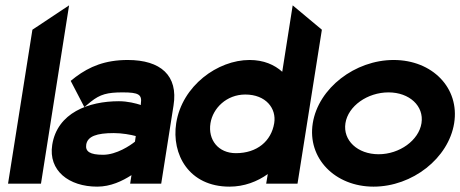

<svg xmlns="http://www.w3.org/2000/svg" viewBox="-20 -686 1719 717"><path d="M10 0H133L238 -666L101 -575Z M175 -145C160 -49 237 11 343 11C393 11 437 -10 471 -32L466 0H582L628 -292C646 -404 580 -462 457 -462C372 -462 314 -437 263 -399L244 -384L295 -286L319 -306C354 -334 381 -341 438 -341C498 -341 511 -333 506 -299V-294C487 -300 457 -308 424 -308C311 -308 194 -265 175 -145ZM302 -146C307 -177 341 -189 405 -189C436 -189 468 -183 487 -178L484 -157C467 -143 415 -108 365 -108C316 -108 298 -120 302 -146Z M638 -226C620 -110 685 11 837 11C892 11 941 -8 980 -36L974 0H1091L1182 -575L1073 -666L1034 -418C1005 -444 965 -462 912 -462C793 -462 660 -366 638 -226ZM766 -226C775 -282 826 -333 896 -333C973 -333 1013 -281 1004 -226C993 -159 940 -114 861 -114C795 -114 756 -164 766 -226Z M1148 -226C1127 -95 1231 11 1375 11C1520 11 1655 -95 1676 -226C1697 -357 1595 -462 1450 -462C1306 -462 1169 -357 1148 -226ZM1270 -226C1280 -290 1352 -341 1431 -341C1509 -341 1564 -290 1554 -226C1544 -162 1472 -110 1394 -110C1315 -110 1260 -162 1270 -226Z"/></svg>

Font: Charger Pro
Style: UltraObl
Weight: 900
Designer: Jasper
Foundry: Cannot Into Space Fonts
Version: Version 1.09